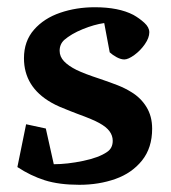

<svg xmlns="http://www.w3.org/2000/svg" viewBox="-20 -496 471 528"><path d="M156.7 -386.2Q144 -374.5 144 -356.4Q144 -340.3 156 -327.6Q168 -314.9 190.4 -303.7Q212.4 -293 254.4 -279.3Q283.2 -269.5 303.7 -261.5Q324.2 -253.4 341.3 -242.7Q367.2 -227.1 382.8 -201.7Q398.4 -176.3 398.4 -142.1Q398.4 -89.4 370.6 -54.7Q342.8 -20 297.4 -3.9Q252 12.2 198.2 12.2Q142.6 12.2 103.3 -0.2Q64 -12.7 27.8 -36.6L51.8 -154.3L106 -142.6L127.9 -44.4Q165 -44.4 208.5 -53.5Q252 -62.5 274.4 -78.1Q290 -88.4 290 -108.9Q290 -123 281.2 -135Q272.5 -147 252.9 -157.7Q235.4 -167.5 193.8 -182.6Q189.9 -184.1 174.1 -190.2Q158.2 -196.3 144.8 -202.1Q131.3 -208 121.1 -213.9Q45.9 -256.8 45.9 -335.9Q45.9 -382.8 73.5 -414.3Q101.1 -445.8 145.5 -460.9Q189.9 -476.1 240.7 -476.1Q306.2 -476.1 346.7 -455.1Q363.3 -445.8 377 -433.3Q390.6 -420.9 390.6 -407.2Q390.6 -392.1 378.4 -374.5Q366.2 -356.9 349.4 -344.7Q332.5 -332.5 321.8 -332.5Q312.5 -332.5 301 -338.6Q289.6 -344.7 281.7 -352.1L266.6 -432.6Q239.3 -428.7 207.5 -415.8Q175.8 -402.8 156.7 -386.2Z"/></svg>

Font: Vesper Libre Medium
Style: Regular
Weight: 500
Designer: Robert Keller & Kimya Gandhi
Foundry: Mota Italic
Version: Version 1.058